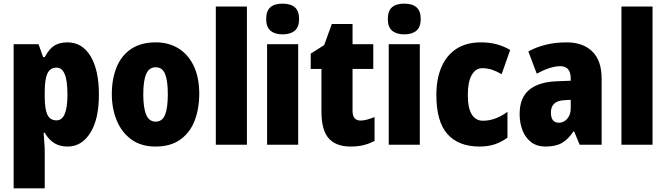

<svg xmlns="http://www.w3.org/2000/svg" viewBox="-20 -847 3664 1056"><path d="M351 -614Q432 -614 478 -538Q524 -462 524 -327Q524 -191 476.5 -116Q429 -41 352 -41Q308 -41 277.5 -60.5Q247 -80 226 -117H220Q222 -85 224 -60Q226 -35 226 -15V189H55V-604H192L217 -533H226Q251 -579 279.5 -596.5Q308 -614 351 -614ZM291 -475Q256 -475 241 -443Q226 -411 226 -341V-314Q226 -248 240.5 -216.5Q255 -185 291 -185Q351 -185 351 -326Q351 -403 336 -439Q321 -475 291 -475Z M1076 -329Q1076 -252 1051.5 -186Q1027 -120 973.5 -80.5Q920 -41 835 -41Q756 -41 702.5 -80Q649 -119 622 -184.5Q595 -250 595 -329Q595 -412 621 -476.5Q647 -541 701 -577.5Q755 -614 837 -614Q908 -614 962 -580.5Q1016 -547 1046 -483.5Q1076 -420 1076 -329ZM768 -328Q768 -254 784 -216Q800 -178 836 -178Q873 -178 888 -216Q903 -254 903 -329Q903 -403 888 -440Q873 -477 836 -477Q800 -477 784 -440Q768 -403 768 -328Z M1338 -51H1167V-811H1338Z M1534 -827Q1578 -827 1601.5 -807Q1625 -787 1625 -742Q1625 -698 1601 -678Q1577 -658 1534 -658Q1492 -658 1468 -678Q1444 -698 1444 -742Q1444 -787 1467 -807Q1490 -827 1534 -827ZM1620 -604V-51H1449V-604Z M1963 -184Q1981 -184 2000 -189.5Q2019 -195 2040 -203V-72Q2012 -57 1980.5 -49Q1949 -41 1909 -41Q1828 -41 1788 -86Q1748 -131 1748 -233V-468H1689V-552L1763 -599L1805 -715H1919V-604H2033V-468H1919V-238Q1919 -184 1963 -184Z M2203 -827Q2247 -827 2270.5 -807Q2294 -787 2294 -742Q2294 -698 2270 -678Q2246 -658 2203 -658Q2161 -658 2137 -678Q2113 -698 2113 -742Q2113 -787 2136 -807Q2159 -827 2203 -827ZM2289 -604V-51H2118V-604Z M2618 -41Q2502 -41 2441 -109.5Q2380 -178 2380 -325Q2380 -412 2407.5 -477Q2435 -542 2489.5 -578Q2544 -614 2625 -614Q2672 -614 2711.5 -603.5Q2751 -593 2786 -572L2739 -439Q2712 -455 2686 -463.5Q2660 -472 2633 -472Q2596 -472 2574.5 -434.5Q2553 -397 2553 -325Q2553 -253 2574.5 -218Q2596 -183 2636 -183Q2705 -183 2771 -232V-90Q2739 -66 2701.5 -53.5Q2664 -41 2618 -41Z M3097 -614Q3186 -614 3237.5 -564Q3289 -514 3289 -414V-51H3168L3138 -124H3134Q3105 -81 3071 -61Q3037 -41 2980 -41Q2933 -41 2901.5 -65Q2870 -89 2854 -129.5Q2838 -170 2838 -220Q2838 -309 2890 -352.5Q2942 -396 3041 -400L3119 -403V-415Q3119 -483 3061 -483Q3009 -483 2932 -442L2886 -564Q2929 -588 2982 -601Q3035 -614 3097 -614ZM3085 -296Q3010 -293 3010 -228Q3010 -172 3054 -172Q3081 -172 3100 -194Q3119 -216 3119 -251V-298Z M3569 -51H3398V-811H3569Z"/></svg>

Font: Noto Sans Tamil UI Condensed Black
Style: Regular
Weight: 900
Width: 3
Designer: Jelle Bosma - Monotype Design Team
Foundry: Monotype Imaging Inc.
Version: Version 2.004; ttfautohint (v1.8.4.7-5d5b)